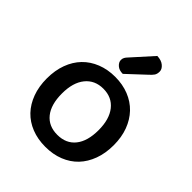

<svg xmlns="http://www.w3.org/2000/svg" viewBox="-200 -827 962 962"><g transform="rotate(45 281.0 -345.5)"><path d="M518 -234Q518 -177 501 -131Q484 -85 453.5 -53Q423 -21 379 -3.5Q335 14 281 14Q227 14 183 -3.5Q139 -21 108.5 -53Q78 -85 61 -131Q44 -177 44 -234Q44 -291 61 -337Q78 -383 109 -415Q140 -447 184 -464.5Q228 -482 281 -482Q334 -482 378 -464.5Q422 -447 453 -414.5Q484 -382 501 -336.5Q518 -291 518 -234ZM281 -398Q221 -398 186 -355Q151 -312 151 -234Q151 -156 185 -113.5Q219 -71 281 -71Q343 -71 377 -113.5Q411 -156 411 -234Q411 -311 376.5 -354.5Q342 -398 281 -398ZM356 -705Q386 -704 403 -689.5Q420 -675 420 -658Q420 -641 413 -630.5Q406 -620 389 -605L297 -519Q271 -519 256 -532.5Q241 -546 241 -562Q241 -572 245.5 -580Q250 -588 258 -596Z"/></g></svg>

Font: Baloo Thambi 2 Medium
Style: Regular
Weight: 500
Designer: Aadarsh Rajan and Ek Type
Foundry: Ek Type
Version: Version 1.640;hotconv 1.0.111;makeotfexe 2.5.65597; ttfautoh